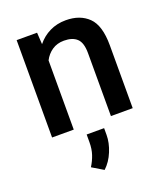

<svg xmlns="http://www.w3.org/2000/svg" viewBox="-143 -635 843 979"><g transform="rotate(-20 278.5 -145.5)"><path d="M284.7 -443.4Q247.6 -443.4 220.2 -424.8Q192.9 -406.2 177.2 -375.5V0H59.6V-528.3H170.4L174.3 -464.8Q202.1 -499.5 241.5 -518.8Q280.8 -538.1 329.1 -538.1Q405.8 -538.1 451.4 -493.7Q497.1 -449.2 497.1 -341.3V0H378.9V-341.8Q378.9 -398.4 354.7 -420.9Q330.6 -443.4 284.7 -443.4ZM325.2 45.9V82.5Q325.2 125 306.4 170.9Q287.6 216.8 254.9 247.1L193.8 210.4Q210.9 183.1 220.7 153.8Q230.5 124.5 230.5 86.9V45.9Z"/></g></svg>

Font: Vazirmatn RD UI FD Medium
Style: Regular
Weight: 500
Designer: Saber Rastikerdar
Foundry: Saber Rastikerdar
Version: Version 33.003